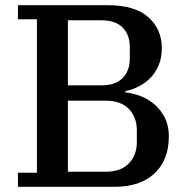

<svg xmlns="http://www.w3.org/2000/svg" viewBox="-20 -718 725 738"><path d="M49 -54H122V-644H49V-698H395Q498 -698 550 -652Q602 -606 602 -533Q602 -496 590 -467.5Q578 -439 558.5 -419Q539 -399 514 -386Q489 -373 462 -368V-363Q490 -360 519.5 -349Q549 -338 573.5 -317Q598 -296 613.5 -265.5Q629 -235 629 -194Q629 -103 574 -51.5Q519 0 421 0H49ZM241 -58H387Q444 -58 475 -89.5Q506 -121 506 -172V-217Q506 -268 475 -299.5Q444 -331 387 -331H241ZM241 -390H370Q424 -390 451.5 -418Q479 -446 479 -493V-537Q479 -584 451.5 -612Q424 -640 370 -640H241Z"/></svg>

Font: IBM Plex Serif Medm
Style: Regular
Weight: 500
Designer: Mike Abbink, Paul van der Laan, Pieter van Rosmalen
Foundry: Bold Monday
Version: Version 3.001